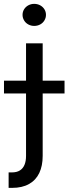

<svg xmlns="http://www.w3.org/2000/svg" viewBox="-64 -749 346 969"><path d="M151.4 -530.3V38.1Q151.4 87.9 134.3 124Q117.2 160.2 82.5 179.7Q47.9 199.2 -2.9 199.2Q-11.7 199.2 -20.5 199.2V121.1Q-11.7 121.1 -3.9 121.1Q20.5 121.1 36.1 111.3Q51.8 101.6 59.6 83Q67.4 64.5 67.4 38.1V-530.3ZM-43.9 -341.8H261.7V-277.3H-43.9ZM49.8 -673.8Q49.8 -689.5 57.6 -702.1Q65.4 -714.8 79.1 -722.2Q92.8 -729.5 108.4 -729.5Q125 -729.5 138.7 -722.2Q152.3 -714.8 160.2 -702.1Q168 -689.5 168 -673.8Q168 -659.2 160.2 -646Q152.3 -632.8 138.7 -625.5Q125 -618.2 108.4 -618.2Q92.8 -618.2 79.1 -625.5Q65.4 -632.8 57.6 -646Q49.8 -659.2 49.8 -673.8Z"/></svg>

Font: WEMIX Pretendard Variable
Style: Regular
Weight: 400
Designer: Base glyphs from Inter by Rasmus Andersson; Hangeul glyphs from Noto Sans CJK(Source Han Sans) by Jang Soo-young and Kan
Foundry: Kil Hyung-jin
Version: Version 1.000;Glyphs 3.2 (3208)